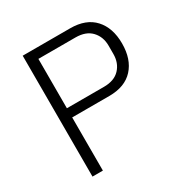

<svg xmlns="http://www.w3.org/2000/svg" viewBox="-162 -829 924 960"><g transform="rotate(-30 300.5 -349.0)"><path d="M99 0V-698H373Q464 -698 512 -645.5Q560 -593 560 -503Q560 -412 512 -359.5Q464 -307 373 -307H159V0ZM159 -360H373Q433 -360 464.5 -393.5Q496 -427 496 -479V-527Q496 -578 464.5 -611.5Q433 -645 373 -645H159Z"/></g></svg>

Font: IBM Plex Sans Hebrew Light
Style: Regular
Weight: 300
Designer: Mike Abbink, Paul van der Laan, Pieter van Rosmalen, Yanek Iontef
Foundry: Bold Monday
Version: Version 1.2